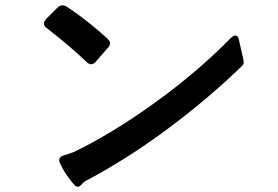

<svg xmlns="http://www.w3.org/2000/svg" viewBox="-20 -736 1040 717"><path d="M320 -496Q312 -496 303 -505Q242 -563 155 -631Q144 -639 144 -649Q144 -655 152 -665L195 -708Q203 -716 214 -716Q223 -716 229 -711Q265 -688 308 -654Q351 -620 382 -591Q391 -582 391 -574Q391 -568 386 -561L357 -528L337 -505Q330 -496 320 -496ZM265 -40 260 -43Q249 -54 232 -78Q215 -102 204 -127Q201 -133 201 -137Q201 -152 222 -157Q231 -159 255 -168Q393 -234 553.5 -349Q714 -464 843 -595Q851 -603 859 -603Q870 -603 873 -584L883 -539Q890 -513 890 -505Q890 -497 888 -495Q886 -493 886 -492Q764 -373 612.5 -259.5Q461 -146 305 -63Q292 -57 283 -45Q278 -40 273 -39Q268 -38 265 -40Z"/></svg>

Font: Shippori Gochic B2 Bold
Style: Regular
Weight: 700
Designer: FONTDASU
Foundry: FONTDASU / Google Inc. / but / Adobe
Version: Version 1.130